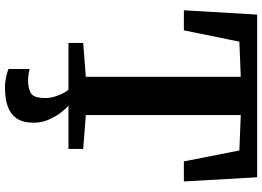

<svg xmlns="http://www.w3.org/2000/svg" viewBox="-158 -624 1033 756"><g transform="rotate(90 358.0 -246.5)"><path d="M283 -68.5V-678.5L144.5 -673L100 -454.5H21L38 -743H678.5L695 -454.5H616L573 -673L433.5 -678.5V-68.5L567 -58V0H149.5V-58ZM323.5 250Q306 250 285.5 245.8Q265 241.5 252 236L252.5 152.5Q263 156 275.8 157.5Q288.5 159 295 159Q329.5 159 348 147.5Q366.5 136 366.5 90.5Q366.5 72 360.5 53Q354.5 34 346.8 19.5Q339 5 333.5 0H376.5H396Q407 8 423.2 29Q439.5 50 452.2 79.5Q465 109 463.5 142.5Q462.5 182.5 445.2 206Q428 229.5 397.2 239.8Q366.5 250 323.5 250Z"/></g></svg>

Font: Merriweather 24pt
Style: Bold
Weight: 700
Designer: Eben Sorkin
Foundry: Eben Sorkin
Version: Version 2.100